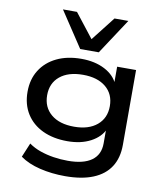

<svg xmlns="http://www.w3.org/2000/svg" viewBox="-100 -848 960 1119"><g transform="rotate(10 379.5 -288.5)"><path d="M361 189Q282 189 211.5 172Q141 155 94 121L129 37Q160 59 197.5 72Q235 85 276.5 91.5Q318 98 362 98Q454 98 502 63.5Q550 29 550 -38V-126H556Q534 -75 476.5 -44.5Q419 -14 339 -14Q255 -14 192.5 -43.5Q130 -73 95.5 -128Q61 -183 61 -258Q61 -332 95.5 -386.5Q130 -441 192 -471Q254 -501 338 -501Q418 -501 476.5 -470.5Q535 -440 557 -387H550V-492H662V-49Q662 28 628 81Q594 134 527 161.5Q460 189 361 189ZM363 -104Q449 -104 498.5 -145.5Q548 -187 548 -258Q548 -329 498.5 -370Q449 -411 363 -411Q276 -411 226.5 -370Q177 -329 177 -258Q177 -187 226.5 -145.5Q276 -104 363 -104ZM320 -556 181 -766H264L375 -624L486 -766H568L430 -556Z"/></g></svg>

Font: Nunito Sans 10pt Expanded SemiBold
Style: Regular
Weight: 600
Width: 7
Designer: Vernon Adams
Foundry: Vernon Adams
Version: Version 3.101;gftools[0.9.27]